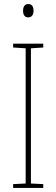

<svg xmlns="http://www.w3.org/2000/svg" viewBox="-20 -930 278 950"><path d="M120 -910C100 -910 94 -893 94 -877C94 -859 101 -844 119 -844C138 -844 146 -858 146 -877C146 -893 141 -910 120 -910ZM194 0V-19L133 -22V-691L194 -695V-714H45V-695L107 -691V-22L45 -19V0Z"/></svg>

Font: Noto Sans Gurmukhi Condensed Thin
Style: Regular
Weight: 100
Width: 3
Designer: Jelle Bosma - Monotype Design Team
Foundry: Monotype Imaging Inc.
Version: Version 2.004